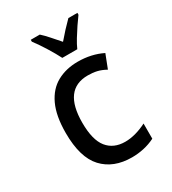

<svg xmlns="http://www.w3.org/2000/svg" viewBox="-188 -866 876 977"><g transform="rotate(-30 250.0 -378.0)"><path d="M297 10Q189 10 127.5 -56Q66 -122 66 -266Q66 -366 95.5 -429Q125 -492 178 -521Q231 -550 300 -550Q379 -550 444 -518L413 -438Q386 -453 362 -458.5Q338 -464 309 -464Q165 -464 165 -269Q165 -168 202 -122Q239 -76 307 -76Q337 -76 369.5 -85Q402 -94 433 -110V-21Q401 -5 366.5 2.5Q332 10 297 10ZM242 -606Q226 -638 200 -680Q174 -722 149 -755V-766H202Q221 -749 242.5 -724.5Q264 -700 286 -675Q311 -704 328.5 -723Q346 -742 370 -766H423V-755Q408 -735 390.5 -709Q373 -683 356.5 -656Q340 -629 330 -606Z"/></g></svg>

Font: Noto Sans Mono ExtraCondensed Medium
Style: Regular
Weight: 500
Width: 2
Designer: Monotype Design Team
Foundry: Monotype Imaging Inc.
Version: Version 2.014